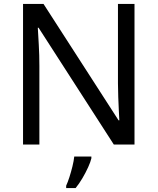

<svg xmlns="http://www.w3.org/2000/svg" viewBox="-20 -734 800 975"><path d="M663 0H558L176 -593H172Q174 -558 177 -506Q180 -454 180 -399V0H97V-714H201L582 -123H586Q585 -139 583.5 -171Q582 -203 580.5 -241Q579 -279 579 -311V-714H663ZM444 70Q440 88 427.5 115.5Q415 143 398.5 171Q382 199 364 221H316V209Q324 192 332.5 165.5Q341 139 348 110.5Q355 82 357 61H444Z"/></svg>

Font: Noto Sans Sora Sompeng
Style: Regular
Weight: 400
Designer: Monotype Design Team. David Williams.
Foundry: Monotype Imaging Inc.
Version: Version 2.101